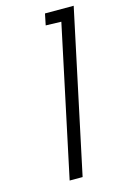

<svg xmlns="http://www.w3.org/2000/svg" viewBox="-110 -750 513 801"><g transform="rotate(-15 146.5 -350.0)"><path d="M159 -651 226 -649 88 0H144L293 -700H169Z"/></g></svg>

Font: Advent Pro
Style: Italic
Weight: 400
Italic angle: -12°
Designer: VivaRado, Andreas Kalpakidis
Foundry: VivaRado, Andreas Kalpakidis
Version: Version 3.000